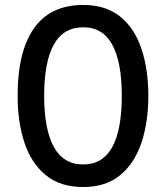

<svg xmlns="http://www.w3.org/2000/svg" viewBox="-20 -744 669 774"><path d="M578 -358Q578 -251 550 -168Q522 -85 464 -37.5Q406 10 315 10Q223 10 164.5 -38Q106 -86 78.5 -169Q51 -252 51 -359Q51 -536 117 -630Q183 -724 316 -724Q406 -724 464 -677.5Q522 -631 550 -548Q578 -465 578 -358ZM158 -358Q158 -223 197 -152Q236 -81 315 -81Q394 -81 432.5 -151Q471 -221 471 -358Q471 -494 432.5 -564Q394 -634 316 -634Q235 -634 196.5 -563.5Q158 -493 158 -358Z"/></svg>

Font: Noto Sans Hebrew Condensed Medium
Style: Regular
Weight: 500
Width: 3
Designer: Monotype Design Team
Foundry: Monotype Imaging Inc.
Version: Version 2.004; ttfautohint (v1.8.4.7-5d5b)